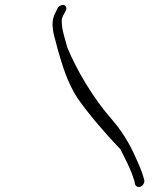

<svg xmlns="http://www.w3.org/2000/svg" viewBox="-20 -700 631 771"><path d="M191 -603C191 -589 193 -573 198 -554L214 -494C231 -436 250 -370 291 -306C341 -235 405 -162 464 -100C485 -57 505 -21 516 16C519 24 521 30 521 33C522 40 523 46 530 49C544 56 559 43 560 26C553 -1 548 -15 534 -47C512 -99 483 -157 433 -216C354 -305 288 -418 250 -510C241 -546 229 -576 228 -612C227 -622 230 -631 235 -640L244 -657C247 -662 247 -666 246 -670C243 -679 237 -683 224 -678C219 -676 214 -673 212 -668L203 -650C195 -635 191 -620 191 -603Z"/></svg>

Font: Stray Cat
Style: SuExtObl
Weight: 400
Version: Version 1.0